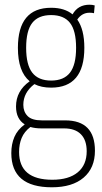

<svg xmlns="http://www.w3.org/2000/svg" viewBox="-20 -575 433 815"><path d="M197 -203Q155 -203 126 -218Q79 -182 79 -130Q79 -101 97 -82.5Q115 -64 158 -64H257Q383 -64 383 65Q383 138 335 179Q287 220 200 220Q28 220 28 75Q28 37 41 6.5Q54 -24 85 -47Q48 -70 48 -123Q48 -189 106 -230Q56 -271 56 -372Q56 -542 197 -542Q254 -542 288 -514Q311 -555 360 -555Q372 -555 382 -552L379 -519Q372 -521 360 -521Q328 -521 308 -492Q338 -450 338 -372Q338 -203 197 -203ZM197 -233Q251 -233 277 -266.5Q303 -300 303 -372Q303 -445 277 -478Q251 -511 197 -511Q143 -511 117 -478Q91 -445 91 -372Q91 -300 117 -266.5Q143 -233 197 -233ZM61 70Q61 188 202 188Q272 188 310 156.5Q348 125 348 67Q348 20 323.5 -5Q299 -30 252 -30H156Q129 -30 109 -36Q83 -16 72 10.5Q61 37 61 70Z"/></svg>

Font: Georama SemiCondensed ExtraLight
Style: Regular
Weight: 200
Width: 4
Designer: Jean-Baptiste Levee
Foundry: Production Type
Version: Version 1.000